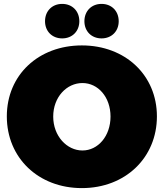

<svg xmlns="http://www.w3.org/2000/svg" viewBox="-20 -949 840 985"><path d="M299 -929C247 -929 211 -892 211 -840C211 -789 247 -752 299 -752C351 -752 387 -789 387 -840C387 -892 351 -929 299 -929ZM501 -929C449 -929 413 -892 413 -840C413 -789 449 -752 501 -752C553 -752 589 -789 589 -840C589 -892 553 -929 501 -929ZM400 -716C177 -716 15 -564 15 -352C15 -139 177 16 400 16C623 16 785 -140 785 -352C785 -563 623 -716 400 -716ZM403 -523C483 -523 547 -451 547 -351C547 -251 483 -177 403 -177C323 -177 253 -251 253 -351C253 -451 322 -523 403 -523Z"/></svg>

Font: Montserrat arm Black
Style: Regular
Weight: 900
Designer: Julieta Ulanovsky
Foundry: Julieta Ulanovsky
Version: Version 6.000;PS 006.000;hotconv 1.0.88;makeotf.lib2.5.64775